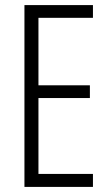

<svg xmlns="http://www.w3.org/2000/svg" viewBox="-20 -734 432 754"><path d="M345 0V-51H131V-349H333V-399H131V-664H345V-714H76V0Z"/></svg>

Font: Noto Sans Khmer UI ExtraCondensed Light
Style: Regular
Weight: 300
Width: 2
Designer: Danh Hong and the Monotype Design Team
Foundry: Monotype Imaging Inc.
Version: Version 2.002